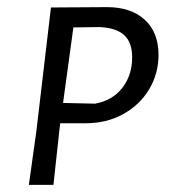

<svg xmlns="http://www.w3.org/2000/svg" viewBox="-20 -519 490 539"><path d="M425 -365Q425 -312 398.5 -268Q372 -224 325.5 -198.5Q279 -173 221 -173H149L147 -156L130 0H61L82 -150L123 -498L280 -499Q348 -499 386.5 -463.5Q425 -428 425 -365ZM351 -358Q351 -400 328.5 -420.5Q306 -441 259 -443L186 -442L157 -230L247 -228Q296 -237 323.5 -272.5Q351 -308 351 -358Z"/></svg>

Font: Alegreya Sans SC
Style: Italic
Weight: 400
Italic angle: -7°
Designer: Juan Pablo del Peral
Foundry: Huerta Tipografica
Version: Version 2.008; ttfautohint (v1.6)